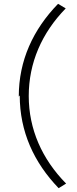

<svg xmlns="http://www.w3.org/2000/svg" viewBox="-20 -875 400 1002"><path d="M83 -377C83 -188 157 -27 286 107L325 83C199 -45 130 -201 130 -374C130 -547 198 -703 323 -831L283 -855C153 -721 78 -560 78 -371Z"/></svg>

Font: GenEiGothic-pro-Light
Style: Regular
Weight: 300
Designer: Ryoko NISHIZUKA (kana & ideographs); Paul D. Hunt (Latin, Greek & Cyrillic); Wenlong ZHANG (bopomofo); Sandoll Communica
Foundry: Adobe Systems Incorporated; o_tamon
Version: Version 1.000.140830